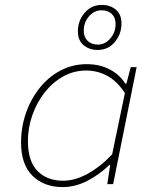

<svg xmlns="http://www.w3.org/2000/svg" viewBox="-20 -752 640 784"><path d="M236 12Q160 12 113 -34Q66 -80 66 -170Q66 -233 86 -290.5Q106 -348 142 -393Q178 -438 227 -464Q276 -490 334 -490Q388 -490 429 -468Q470 -446 492 -410H496L514 -478H538L442 0H418L430 -78H426Q386 -39 336.5 -13.5Q287 12 236 12ZM238 -14Q286 -14 338 -42.5Q390 -71 438 -122L490 -372Q457 -422 417 -443Q377 -464 332 -464Q281 -464 237.5 -439.5Q194 -415 162 -374Q130 -333 112 -281.5Q94 -230 94 -176Q94 -94 133 -54Q172 -14 238 -14ZM378 -548Q345 -548 321.5 -567.5Q298 -587 298 -624Q298 -667 325.5 -699.5Q353 -732 396 -732Q429 -732 452.5 -713Q476 -694 476 -656Q476 -613 449 -580.5Q422 -548 378 -548ZM380 -570Q409 -570 430.5 -595Q452 -620 452 -654Q452 -680 436.5 -695Q421 -710 394 -710Q365 -710 343.5 -685.5Q322 -661 322 -626Q322 -601 337.5 -585.5Q353 -570 380 -570Z"/></svg>

Font: SourceCodeVF
Style: Italic
Weight: 200
Italic angle: -11°
Monospace: yes
Designer: Paul D. Hunt, Teo Tuominen
Foundry: Adobe
Version: Version 1.026;hotconv 1.1.0;makeotfexe 2.6.0